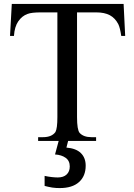

<svg xmlns="http://www.w3.org/2000/svg" viewBox="-20 -717 683 977"><path d="M609 -697 617 -534H597Q591 -576 582 -594Q566 -625 539 -639.5Q512 -654 469 -654H372V-121Q372 -57 385 -41Q405 -19 445 -19H469V0H174V-19H199Q243 -19 262 -45Q272 -63 272 -121V-654H189Q140 -654 120 -646Q92 -636 73 -608.5Q54 -581 51 -534H31L40 -697ZM416 126Q416 179 382 209.5Q348 240 284 240Q276 240 266 239.5Q256 239 246 237.5Q236 236 225.5 233.5Q215 231 207 229V178Q225 182 243 184Q261 186 274 186Q303 186 319 171Q335 156 335 130Q335 101 314 86Q293 71 260 69L281 -9H329L318 34Q367 38 391.5 62Q416 86 416 126Z"/></svg>

Font: MM Taunggyi
Style: Regular
Weight: 400
Designer: Khon Soe Zaw Thu
Version: Version 1.00 July 18, 2016, initial release